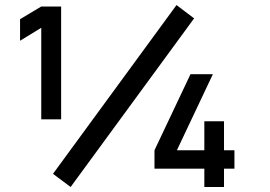

<svg xmlns="http://www.w3.org/2000/svg" viewBox="-20 -746 1076 766"><path d="M144.6 -635.2 60 -583.4V-669.4L144.6 -720H223.9V-270H144.6ZM191.4 -52.5 684.2 -725.8 754.4 -672.7 261.8 0ZM795.2 -73.2H596.3V-146.5L740 -450H829.3L685.7 -146.5H795.2V-262.2H873.7V-146.5H915.3V-73.2H873.7V0H795.2Z"/></svg>

Font: Tap Sans
Style: Regular
Weight: 400
Designer: Tap Payments
Foundry: Tap Payments
Version: Version 1.001;Glyphs 3.1.2 (3151)